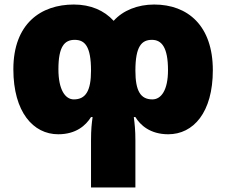

<svg xmlns="http://www.w3.org/2000/svg" viewBox="-20 -583 1000 848"><path d="M661 -563C588 -563 523 -537 482 -491C440 -537 380 -563 306 -563C161 -563 39 -479 39 -277C39 -88 127 10 237 10C316 10 359 -29 382 -66H389C385 -37 382 -12 382 37V245H578V37C578 -8 575 -34 571 -66H578C599 -31 643 10 723 10C834 10 920 -86 920 -273C920 -470 809 -563 661 -563ZM310 -407C355 -407 382 -378 382 -271C382 -181 358 -144 306 -144C268 -144 238 -187 238 -277C238 -378 265 -407 310 -407ZM651 -407C694 -407 722 -374 722 -273C722 -185 692 -144 653 -144C601 -144 578 -181 578 -271C578 -379 606 -407 651 -407Z"/></svg>

Font: Noto Sans UI Black
Style: Regular
Weight: 900
Designer: Monotype Design Team
Foundry: Monotype Imaging Inc.
Version: Version 1.901